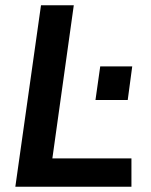

<svg xmlns="http://www.w3.org/2000/svg" viewBox="-20 -706 572 726"><path d="M38 0 135 -686H259L178 -107H477V0ZM341 -328 359 -455H480L463 -328Z"/></svg>

Font: Chivo Medium
Style: Italic
Weight: 500
Italic angle: -8.05°
Designer: Hector Gatti
Foundry: Omnibus-Type
Version: Version 2.002